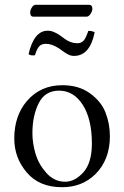

<svg xmlns="http://www.w3.org/2000/svg" viewBox="-20 -777 522 807"><path d="M344.2 -707H120.1Q106.9 -707 106.9 -725.1Q106.9 -734.9 114 -745.8Q121.1 -756.8 128.9 -756.8H354Q368.2 -756.8 368.2 -740.2Q368.2 -730.5 360.6 -718.8Q353 -707 344.2 -707ZM304.2 -595.2Q321.3 -595.2 331.1 -605.7Q340.8 -616.2 351.1 -647Q367.2 -647.9 377.9 -641.1Q357.9 -542 291 -542Q285.2 -542 278.6 -543.5Q272 -544.9 264.4 -549.1Q256.8 -553.2 252.4 -556.2Q248 -559.1 239.5 -565.4Q231 -571.8 227.1 -574.2Q196.3 -593.3 172.9 -592.8Q153.8 -592.8 144.3 -581.8Q134.8 -570.8 127 -544.9Q107.9 -542 100.1 -549.8Q123 -647.9 180.2 -647.9Q189 -647.9 196.5 -646Q204.1 -644 213.1 -639.4Q222.2 -634.8 226.1 -632.3Q230 -629.9 240 -622.6Q250 -615.2 252 -613.8Q277.3 -595.2 304.2 -595.2ZM40 -194.8Q40 -290 92.8 -352.1Q149.9 -418.9 242.2 -418.9Q311 -418.9 357.9 -385Q404.8 -351.1 423.3 -304.4Q441.9 -257.8 441.9 -204.1Q441.9 -105 379.9 -43.9Q323.7 10.3 240.2 9.8Q145 9.8 92.5 -52Q40 -113.8 40 -194.8ZM228 -396Q168.9 -396 142.6 -343Q116.2 -290 116.2 -216.8Q116.2 -175.8 129.2 -131.3Q142.1 -86.9 175 -50Q208 -13.2 253.9 -13.2Q294.9 -13.2 330.6 -53Q366.2 -92.8 366.2 -173.8Q366.2 -275.9 328.1 -335.9Q290 -396 228 -396Z"/></svg>

Font: Linux Libertine Display
Style: Regular
Weight: 400
Designer: Philipp H. Poll
Foundry: Philipp H. Poll
Version: Version 5.0.9